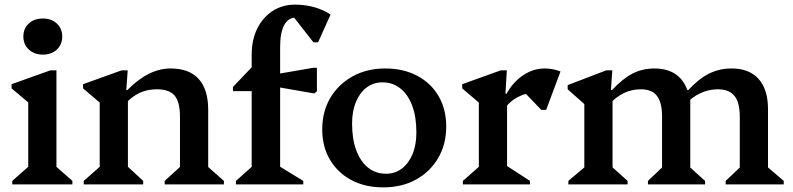

<svg xmlns="http://www.w3.org/2000/svg" viewBox="-20 -797 3426 830"><path d="M33 0V-15L118 -90L102 -62V-387L145 -318L30 -415V-433L198 -493H224V-61L209 -89L293 -15V0ZM165 -561Q128 -561 104.5 -583Q81 -605 81 -639Q81 -674 104.5 -695.5Q128 -717 165 -717Q203 -717 226 -695Q249 -673 249 -639Q249 -605 226 -583Q203 -561 165 -561Z M692 0V-15L774 -90L758 -62V-293Q758 -356 735 -383.5Q712 -411 658 -411Q617 -411 583.5 -395.5Q550 -380 518 -345V-408H531Q622 -501 718 -501Q798 -501 839 -455.5Q880 -410 880 -323V-61L864 -89L948 -15V0ZM342 0V-15L427 -90L411 -61V-397L454 -317L339 -415V-433L506 -493H532L526 -408H533V-61L518 -90L599 -15V0Z M1000 0V-15L1084 -90L1068 -62V-453L1111 -403H987V-421L1068 -506V-560Q1068 -625 1092 -673.5Q1116 -722 1158.5 -749.5Q1201 -777 1256 -777Q1298 -777 1338 -766Q1378 -755 1409 -734L1355 -614H1335L1231 -747H1332V-686Q1317 -705 1300.5 -713Q1284 -721 1259 -721Q1226 -721 1208.5 -688.5Q1191 -656 1191 -594V-58L1175 -86L1291 -15V0ZM1338 -393 1149 -426V-472L1334 -504H1350V-402Z M1637 13Q1558 13 1499 -18.5Q1440 -50 1406.5 -106.5Q1373 -163 1373 -237Q1373 -315 1408 -374Q1443 -433 1504.5 -467Q1566 -501 1645 -501Q1724 -501 1783.5 -469.5Q1843 -438 1876 -381.5Q1909 -325 1909 -250Q1909 -173 1874 -113.5Q1839 -54 1778 -20.5Q1717 13 1637 13ZM1649 -46Q1688 -46 1717.5 -68.5Q1747 -91 1763.5 -131Q1780 -171 1780 -224Q1780 -292 1762 -340Q1744 -388 1711 -414.5Q1678 -441 1633 -441Q1594 -441 1564.5 -418.5Q1535 -396 1518.5 -356Q1502 -316 1502 -263Q1502 -196 1520 -147.5Q1538 -99 1571 -72.5Q1604 -46 1649 -46Z M1981 0V-15L2066 -90L2050 -62V-385L2093 -317L1978 -415V-433L2145 -493H2171L2165 -392H2172V-61L2157 -89L2271 -15V0ZM2162 -327 2157 -392H2170Q2198 -443 2242 -472Q2286 -501 2333 -501Q2371 -501 2403 -488L2341 -322H2320L2222 -424L2318 -400Q2266 -400 2225 -380.5Q2184 -361 2162 -327Z M3117 0V-15L3194 -88L3178 -59V-293Q3178 -354 3155 -382.5Q3132 -411 3083 -411Q3044 -411 3007.5 -394Q2971 -377 2942 -345V-408H2956Q3001 -457 3045.5 -479Q3090 -501 3143 -501Q3219 -501 3259.5 -455.5Q3300 -410 3300 -325V-58L3284 -87L3368 -15V0ZM2437 0V-15L2522 -87L2506 -59V-386L2549 -309L2434 -411V-429L2601 -493H2627L2621 -408H2628V-58L2613 -87L2693 -15V0ZM2781 0V-15L2858 -88L2842 -59V-293Q2842 -354 2820 -382.5Q2798 -411 2750 -411Q2672 -411 2613 -345V-408H2626Q2672 -457 2714.5 -479Q2757 -501 2810 -501Q2884 -501 2924 -455.5Q2964 -410 2964 -325V-58L2948 -87L3028 -15V0ZM2911 -294V-380H2964V-294Z"/></svg>

Font: Platypi Light Medium
Style: Regular
Weight: 500
Version: Version 1.200